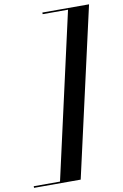

<svg xmlns="http://www.w3.org/2000/svg" viewBox="-196 -837 669 1043"><g transform="rotate(-10 138.0 -315.0)"><path d="M162 150H-95.5V141H49.5L254.5 -771H114.5V-780H372Z"/></g></svg>

Font: Bodoni* 24pt Medium
Style: Italic
Weight: 500
Italic angle: -13°
Version: Version 2.3